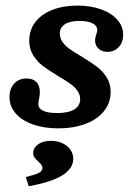

<svg xmlns="http://www.w3.org/2000/svg" viewBox="-20 -448 490 687"><path d="M14 -101.1Q14 -130.8 30.8 -149Q47.6 -167.1 75 -167.1Q98 -167.1 110.3 -154.5Q122.6 -141.8 122.6 -117.7Q122.6 -110.7 121.5 -103.5Q120.5 -96.3 118.8 -89.7Q118.4 -85.2 117.8 -82.2Q117.1 -79.1 117.1 -75.5Q117.1 -65.1 125 -57.9Q132.8 -50.7 147.9 -47.1Q162.9 -43.5 184.5 -43.5Q224.3 -43.5 245.6 -56.4Q266.8 -69.3 266.8 -93.1Q266.8 -109.8 256.8 -123.7Q246.7 -137.6 231.2 -148.6Q215.8 -159.5 188.8 -175.4Q154.9 -195.9 134.3 -211.3Q113.7 -226.7 99.2 -249.6Q84.6 -272.5 84.6 -302.2Q84.6 -340.7 106.6 -369.2Q128.6 -397.7 167.7 -412.8Q206.7 -428 257.2 -428Q304.4 -428 341.6 -414.6Q378.8 -401.3 399.8 -377.4Q420.7 -353.6 420.7 -323.3Q420.7 -296.8 404.8 -279.6Q389 -262.5 364.4 -262.5Q344.8 -262.5 332.6 -273.9Q320.3 -285.2 320.3 -303Q320.3 -309.2 321.8 -315.1Q323.3 -321 325.1 -326.7Q326.4 -330.9 327.2 -334Q328.1 -337.2 328.1 -340.5Q328.1 -355.9 311.3 -364.5Q294.5 -373.1 264.5 -373.1Q230.1 -373.1 212.1 -361.4Q194.1 -349.6 194.1 -328Q194.1 -310.8 204.2 -297Q214.2 -283.1 229.5 -272.4Q244.8 -261.6 272.2 -245.4Q306.5 -224.6 326.7 -209.4Q346.8 -194.2 361.4 -171.7Q375.9 -149.3 375.9 -119.5Q375.9 -79.8 351.9 -50.2Q328 -20.5 285.3 -4.6Q242.7 11.3 187.8 11.3Q137 11.3 97.4 -2.9Q57.8 -17 35.9 -42.5Q14 -67.9 14 -101.1ZM131.9 153.2Q131.9 146.8 128.4 142.2Q125 137.5 117 129.8Q107.7 121.5 103.3 115.2Q98.8 108.9 98.8 99.6Q98.8 81 116.4 68.5Q133.9 56 161.2 56Q196.6 56 219.3 74.3Q242 92.6 242 120.5Q242 155.2 202.7 179.5Q163.3 203.8 82.7 218.5L72.2 185.5Q106 177.4 119 170.6Q131.9 163.7 131.9 153.2Z"/></svg>

Font: Playfair Micro SmCond SmLight
Style: Italic
Weight: 360
Width: 4
Italic angle: -15.6°
Designer: Claus Eggers Sørensen
Foundry: Claus Eggers Sørensen
Version: Version 2.203;Glyphs 3.3 (3326)